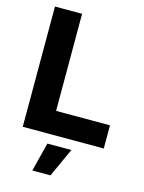

<svg xmlns="http://www.w3.org/2000/svg" viewBox="-139 -809 840 1122"><g transform="rotate(15 281.0 -248.0)"><path d="M50.3 0H540.5V-140.1H214.4V-727.5H50.3ZM170.4 232.4H280.3L359.9 57.6H214.8Z"/></g></svg>

Font: Raveo Display
Style: Bold
Weight: 700
Designer: Jakub Foglar, Rasmus Andersson (Inter)
Foundry: Jakubfoglar.com
Version: Version 1.100;Glyphs 3.2.3 (3260)